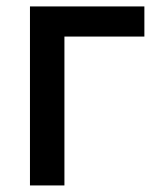

<svg xmlns="http://www.w3.org/2000/svg" viewBox="-20 -565 501 585"><path d="M419.9 -545.4V-453.6H176.3V0H71.3V-545.4Z"/></svg>

Font: Interop Med
Style: Regular
Weight: 500
Designer: Rasmus Andersson, Google, Jang Haemin
Foundry: jhaemin
Version: Version 1.007